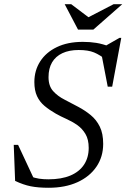

<svg xmlns="http://www.w3.org/2000/svg" viewBox="-20 -878 598 908"><path d="M485 -593Q452.5 -618.5 424.8 -630Q397 -641.5 352 -641.5Q307 -641.5 275 -626.5Q243 -611.5 226.2 -583Q209.5 -554.5 209.5 -513Q209.5 -471.5 231.2 -447.2Q253 -423 285.8 -406.5Q318.5 -390 350.5 -372.5Q382.5 -355.5 409.2 -333.5Q436 -311.5 452 -279Q468 -246.5 468 -197.5Q468 -136.5 436 -89.5Q404 -42.5 346 -16.2Q288 10 210 10Q160.5 10 125.5 3Q90.5 -4 51.5 -22.5L45 -193H65.5L143 -27L121 -45Q144.5 -36 164.8 -33Q185 -30 209 -30Q271 -30 313.2 -48Q355.5 -66 377.5 -99.5Q399.5 -133 399.5 -178.5Q399.5 -218.5 384.2 -244.2Q369 -270 345 -286.8Q321 -303.5 294 -315.5Q267 -327.5 244 -340.5Q213.5 -358 190.5 -377.2Q167.5 -396.5 155 -423.5Q142.5 -450.5 142.5 -490Q142.5 -544.5 170 -587.5Q197.5 -630.5 248.8 -655.2Q300 -680 371.5 -680Q406 -680 435.5 -675.2Q465 -670.5 502 -656.5L472.5 -657.5L545 -699H553.5L510.5 -468H489.5L457 -636.5ZM558 -858 421.5 -738H349L286 -858H317L403 -793H391.5L517 -858Z"/></svg>

Font: Newsreader 18pt
Style: Italic
Weight: 400
Italic angle: -17°
Version: Version 1.003